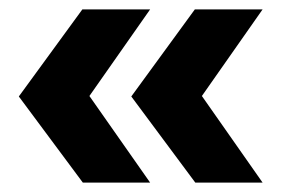

<svg xmlns="http://www.w3.org/2000/svg" viewBox="-20 -472 601 408"><path d="M156 -84 20 -267 155 -452H299L170 -268L299 -84ZM395 -84 259 -267 394 -452H538L409 -268L538 -84Z"/></svg>

Font: Mulish ExtraLight Black
Style: Regular
Weight: 900
Version: Version 3.603